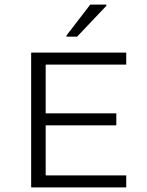

<svg xmlns="http://www.w3.org/2000/svg" viewBox="-20 -812 637 832"><path d="M268 -653H314L441 -787V-792H371L268 -658ZM115 0H527V-52H178V-269H484V-321H178V-532H527V-584H115Z"/></svg>

Font: Saira UNSAM Light SC
Style: Regular
Weight: 300
Designer: Hector Gatti with collaboration of the Omnibus-Type team
Foundry: Omnibus-Type
Version: Version 1.072;PS 001.072;hotconv 1.0.88;makeotf.lib2.5.64775